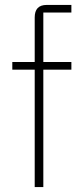

<svg xmlns="http://www.w3.org/2000/svg" viewBox="-20 -760 334 780"><path d="M121 0H156V-477H270V-508H156V-709H270V-740H170C136 -740 121 -722 121 -689V-508H30V-477H121Z"/></svg>

Font: IBM Plex Devanagari ExtraLight
Style: Regular
Weight: 200
Designer: Mike Abbink, Paul van der Laan, Pieter van Rosmalen, Erin McLaughlin
Foundry: Bold Monday
Version: Version 1.0